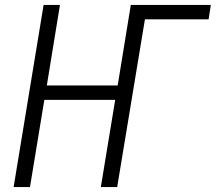

<svg xmlns="http://www.w3.org/2000/svg" viewBox="-20 -755 871 775"><path d="M35 0 156 -735H222L169 -410H455L508 -735H831L822 -677H565L453 0H387L445 -352H159L101 0Z"/></svg>

Font: Iosevka Aile Light Oblique
Style: Regular
Weight: 300
Italic angle: -9°
Designer: Belleve Invis
Foundry: Belleve Invis
Version: Version 31.1.0; ttfautohint (v1.8.4)